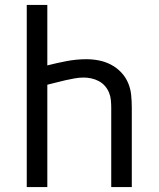

<svg xmlns="http://www.w3.org/2000/svg" viewBox="-20 -755 640 775"><path d="M88 0V-735H171V-491Q210 -501 249.5 -508.5Q289 -516 329 -516Q354 -516 379.5 -511Q405 -506 428 -494Q451 -482 469 -463Q487 -444 497 -420.5Q507 -397 509.5 -371Q512 -345 512 -320V0H429V-320Q429 -335 427.5 -351Q426 -367 420 -381.5Q414 -396 403.5 -408Q393 -420 379 -427.5Q365 -435 349 -438.5Q333 -442 318 -442Q299 -442 280.5 -438.5Q262 -435 243.5 -431Q225 -427 207 -422Q189 -417 171 -413V0Z"/></svg>

Font: Iosevka Mono
Style: Regular
Weight: 400
Designer: Belleve Invis
Foundry: Belleve Invis
Version: Version 11.1.1